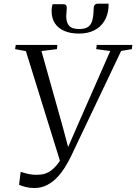

<svg xmlns="http://www.w3.org/2000/svg" viewBox="-20 -980 718 1012"><path d="M161.5 11Q135.5 11 115.8 5.8Q96 0.5 80.5 -6L89 -74.5Q100 -71 112.8 -67.2Q125.5 -63.5 139.8 -61.2Q154 -59 168 -58.5Q182 -58.5 199.2 -60.5Q216.5 -62.5 236.8 -73.2Q257 -84 279.2 -110Q301.5 -136 324.5 -185L302.5 -111.5L116.5 -710.5L59.5 -721L63 -743H282.5L280 -721L198.5 -711L310 -314L348 -172L328 -179.5L387 -315L561 -711L487 -721L490 -743H677.5L675 -721L618.5 -711.5L352.5 -152.5Q340.5 -128 323.2 -99.8Q306 -71.5 282.5 -46.2Q259 -21 228.8 -5Q198.5 11 161.5 11ZM310.5 -958Q322 -958 327 -953.8Q332 -949.5 332 -938.5Q332 -927 330.5 -915.8Q329 -904.5 329 -895Q329 -862.5 343.8 -844.8Q358.5 -827 398 -827Q426.5 -827 443 -837.5Q459.5 -848 466 -870.5Q472.5 -893 473.5 -928Q473.5 -947 479 -953.8Q484.5 -960.5 495.5 -960.5H552Q552 -957 552.2 -952.5Q552.5 -948 552 -940.5Q548.5 -898.5 529 -867.5Q509.5 -836.5 476 -819.8Q442.5 -803 396.5 -803Q351.5 -803 319 -817Q286.5 -831 269.2 -857.5Q252 -884 252 -922Q252 -934 253.5 -942Q255 -950 257 -958Z"/></svg>

Font: Merriweather 120pt Light
Style: Italic
Weight: 300
Italic angle: -7.8°
Version: Version 2.101